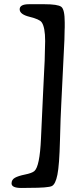

<svg xmlns="http://www.w3.org/2000/svg" viewBox="-20 -764 402 924"><path d="M119.6 -743.7H193.4Q258.3 -743.7 274.9 -731.2Q291.5 -718.8 291.5 -655.8V-632.3L291 -620.1Q291 -580.1 287.1 -513.4Q283.2 -446.8 280.8 -384.5Q278.3 -322.3 274.9 -264.2Q271.5 -206.1 268.6 -87.6Q265.6 30.8 256.3 76.7Q247.1 122.6 229.7 131.3Q212.4 140.1 120.1 140.1L83 140.6Q35.6 140.6 35.6 118.7Q35.6 100.6 51.8 91.6Q67.9 82.5 100.6 75.9Q133.3 69.3 145 59.6Q171.4 37.6 177.2 -97.2Q180.2 -173.3 182.4 -210.2Q184.6 -247.1 187 -309.3Q189.5 -371.6 192.6 -425Q195.8 -478.5 195.8 -506.8L197.3 -566.4Q197.3 -633.8 180.2 -657.2Q169.9 -671.4 122.3 -683.1Q74.7 -694.8 74.7 -719.2Q74.7 -743.7 119.6 -743.7Z"/></svg>

Font: Averia Gruesa Libre
Style: Regular
Weight: 400
Italic angle: -1.70001°
Version: Version 1.002